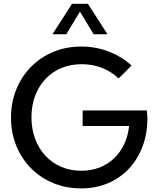

<svg xmlns="http://www.w3.org/2000/svg" viewBox="-20 -997 851 1031"><path d="M616.7 -575.7Q578.6 -612.8 527.3 -632.6Q476.1 -652.3 418.5 -652.3Q359.4 -652.3 309.8 -631.8Q260.3 -611.3 224.4 -573.2Q188.5 -535.2 168.7 -482.9Q148.9 -430.7 148.9 -367.7Q148.9 -304.7 168.5 -252Q188 -199.2 223.9 -160.6Q259.8 -122.1 308.8 -101.1Q357.9 -80.1 416.5 -80.1Q469.2 -80.1 513.7 -97.2Q558.1 -114.3 591.8 -146Q625.5 -177.7 646.5 -222.2Q667.5 -266.6 673.3 -320.3H423.8V-403.8H768.6L771.5 -363.8Q771.5 -280.3 745.6 -210.9Q719.7 -141.6 672.1 -91.1Q624.5 -40.5 559.3 -12.9Q494.1 14.6 415.5 14.6Q334.5 14.6 265.9 -13.9Q197.3 -42.5 146.2 -94Q95.2 -145.5 67.1 -214.8Q39.1 -284.2 39.1 -365.2Q39.1 -447.3 67.4 -516.8Q95.7 -586.4 146.7 -638.2Q197.8 -689.9 266.6 -718.5Q335.4 -747.1 416.5 -747.1Q493.2 -747.1 562.7 -720.7Q632.3 -694.3 686.5 -645ZM557.1 -813H482.9L409.2 -934.6L335.9 -813H261.7L366.7 -976.6H452.1Z"/></svg>

Font: Kumbh Sans Medium
Style: Regular
Weight: 500
Version: Version 1.005